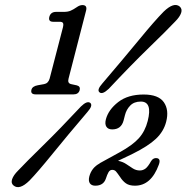

<svg xmlns="http://www.w3.org/2000/svg" viewBox="-20 -736 754 776"><path d="M195 -648Q174 -648 179.5 -668.5Q185 -688 207 -688H238.5Q254.5 -688 265.5 -692.8Q276.5 -697.5 289.5 -706.5Q302 -715.5 313 -715.5Q333.5 -715.5 328 -693.5L257 -418Q252 -399.5 267.5 -396L290.5 -391Q306 -387 302 -371.5Q297 -354.5 277 -354.5H124.5Q102.5 -354.5 107 -373Q110.5 -387.5 133 -391.5L158 -396Q175 -399 180.5 -418L234.5 -626Q237.5 -639 234.2 -643.5Q231 -648 221 -648ZM419.5 -377Q393.5 -352.5 382 -363Q370.5 -372.5 393.5 -398.5Q480.5 -500.5 542.8 -576.2Q605 -652 641.5 -689Q683 -729 706.5 -709.5Q717.5 -699.5 712 -683.5Q706.5 -667.5 688 -649Q653.5 -612.5 582.2 -543.5Q511 -474.5 419.5 -377ZM307 -305.5Q332 -330 345 -320Q356.5 -309.5 333.5 -283.5Q252.5 -188.5 192.5 -114.5Q132.5 -40.5 99.5 -6.5Q58.5 34 34.5 13.5Q23.5 4.5 29 -11.8Q34.5 -28 53 -46.5Q85 -80.5 153.8 -147.8Q222.5 -215 307 -305.5ZM341 -23Q350.5 -58.5 383 -75.5L382.5 -76L463.5 -120.5Q515.5 -149 541 -177.2Q566.5 -205.5 577 -247Q597 -325.5 549 -325.5Q522 -325.5 506.2 -309.2Q490.5 -293 485 -270.5L479.5 -249Q470 -213 433.5 -213Q417 -213 410 -223.8Q403 -234.5 408 -254Q418.5 -293 457.8 -323.5Q497 -354 560.5 -354Q620.5 -354 642.2 -322.8Q664 -291.5 651.5 -243.5Q641.5 -204.5 610.2 -175Q579 -145.5 516.5 -114.5L457 -86Q476 -82.5 490 -73Q504 -63.5 517 -55.2Q530 -47 545 -47Q557.5 -47 567.8 -54.5Q578 -62 590.5 -84.5Q595 -92 601.2 -95Q607.5 -98 613 -97Q631 -95 622 -70.5Q591 14.5 525.5 14.5Q502.5 14.5 489.2 5.2Q476 -4 465.5 -20.5Q454.5 -36.5 448.8 -43Q443 -49.5 433.5 -49.5Q424 -49.5 418.5 -39.8Q413 -30 408 -14.5Q398.5 14.5 365 14.5Q350 14.5 343.2 4.8Q336.5 -5 341 -23Z"/></svg>

Font: Fraunces 144pt S100
Style: Italic
Weight: 400
Italic angle: -16°
Version: Version 1.000; ttfautohint (v1.8.3)